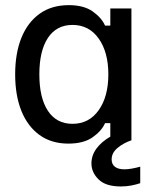

<svg xmlns="http://www.w3.org/2000/svg" viewBox="-20 -532 590 728"><path d="M239.2 12.5Q175 12.5 130 -20Q85 -52.5 61.2 -111.2Q37.5 -170 37.5 -250Q37.5 -330 61.2 -388.8Q85 -447.5 130.4 -480Q175.8 -512.5 240.8 -512.5Q297.5 -512.5 331.2 -488.8Q365 -465 378.3 -435H398.3V-500H478.3V0H398.3V-65H378.3Q365 -35 330.8 -11.2Q296.7 12.5 239.2 12.5ZM255 -62.5Q317.5 -62.5 354.2 -114.2Q390.8 -165.8 390.8 -250Q390.8 -334.2 354.2 -385.8Q317.5 -437.5 255 -437.5Q194.2 -437.5 161.7 -388.3Q129.2 -339.2 129.2 -250Q129.2 -160.8 161.7 -111.7Q194.2 -62.5 255 -62.5ZM438.3 175Q380.8 175 353.8 148.3Q326.7 121.7 326.7 87.5Q326.7 57.5 345.4 31.7Q364.2 5.8 400 -15L478.3 -5V0Q448.3 10 425.8 28.8Q403.3 47.5 403.3 72.5Q403.3 90.8 415.8 100.4Q428.3 110 451.7 110Q465 110 480.8 107.1Q496.7 104.2 511.7 100V162.5Q497.5 167.5 478.8 171.2Q460 175 438.3 175Z"/></svg>

Font: Familjen Grotesk Variable
Style: Regular
Weight: 400
Designer: Anders Wikstroem, Jonas Baeckman, Matilda Gysing, Kristian Moeller
Foundry: Familjen STHLM AB
Version: Version 2.000